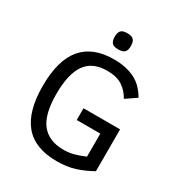

<svg xmlns="http://www.w3.org/2000/svg" viewBox="-202 -1004 1083 1156"><g transform="rotate(30 339.5 -426.0)"><path d="M524.9 -513.2Q501 -557.1 461.4 -583.5Q421.9 -609.9 355 -609.9Q252.9 -609.9 205.6 -542.5Q158.2 -475.1 158.2 -335.9Q158.2 -193.8 209.5 -129.9Q260.7 -65.9 361.8 -65.9Q400.9 -65.9 434.3 -75Q467.8 -84 506.8 -101.1V-261.2H342.8V-342.8H597.2V-51.8Q542 -21 487.5 -3.4Q433.1 14.2 361.8 14.2Q209.5 14.2 136.2 -73.2Q63 -160.6 63 -336.9Q63 -515.6 136.5 -602.8Q210 -689.9 356 -689.9Q439 -689.9 499.3 -660.6Q559.6 -631.3 598.1 -563ZM402.8 -810.1Q402.8 -779.3 389.9 -766.6Q377 -753.9 346.2 -753.9Q312 -753.9 301 -769Q290 -784.2 290 -810.1Q290 -838.9 302 -852.5Q314 -866.2 346.2 -866.2Q377.9 -866.2 390.4 -852.5Q402.8 -838.9 402.8 -810.1Z"/></g></svg>

Font: ClearSansRegular
Style: Regular
Weight: 400
Foundry: Intel Corporation
Version: Version 1.00